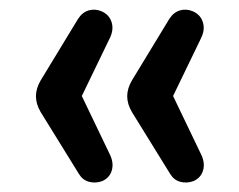

<svg xmlns="http://www.w3.org/2000/svg" viewBox="-20 -469 505 406"><path d="M196 -86Q182 -81 168.5 -84.5Q155 -88 147 -101L66 -232Q56 -249 56 -265.5Q56 -282 66 -299L145 -429Q154 -443 167.5 -447Q181 -451 195 -445Q211 -438 216 -422Q221 -406 212 -388L153 -266L212 -143Q221 -125 216.5 -109Q212 -93 196 -86ZM389 -86Q375 -81 361.5 -84.5Q348 -88 340 -101L259 -232Q249 -249 249 -265.5Q249 -282 259 -299L338 -429Q347 -443 360.5 -447Q374 -451 388 -445Q404 -438 409 -422Q414 -406 405 -388L346 -266L405 -143Q414 -125 409.5 -109Q405 -93 389 -86Z"/></svg>

Font: Nunito ExtraLight SemiBold
Style: Regular
Weight: 600
Version: Version 3.602